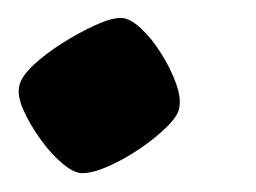

<svg xmlns="http://www.w3.org/2000/svg" viewBox="-22 -188 279 209"><path d="M67.5 0.5Q58.5 0.5 46 -10Q33.5 -20.5 22 -36.5Q10.5 -52.5 3.5 -68.2Q-3.5 -84 -1 -94.5Q1 -104.5 14.2 -117Q27.5 -129.5 45.8 -141Q64 -152.5 81.5 -160.5Q99 -168.5 109.5 -168.5Q119 -168.5 131 -157.5Q143 -146.5 153.2 -130.2Q163.5 -114 169.5 -97.5Q175.5 -81 173 -70Q171.5 -61.5 159.2 -49.5Q147 -37.5 130 -26Q113 -14.5 96 -7Q79 0.5 67.5 0.5Z"/></svg>

Font: Texturina Medium
Style: Italic
Weight: 500
Italic angle: -11°
Designer: Guillermo Torres Carreño
Foundry: Omnibus-Type
Version: Version 1.002